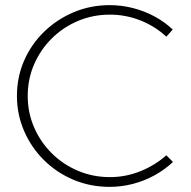

<svg xmlns="http://www.w3.org/2000/svg" viewBox="-20 -724 743 748"><path d="M628 -581Q584 -622 527 -644.5Q470 -667 408 -667Q342 -667 284 -642.5Q226 -618 182 -574.5Q138 -531 113 -473.5Q88 -416 88 -350Q88 -285 113 -227.5Q138 -170 182 -126.5Q226 -83 284 -58.5Q342 -34 408 -34Q470 -34 527 -57Q584 -80 628 -119L654 -93Q622 -63 582 -41Q542 -19 497.5 -7.5Q453 4 407 4Q332 4 266.5 -23.5Q201 -51 151.5 -100Q102 -149 74 -213.5Q46 -278 46 -350Q46 -424 74 -488Q102 -552 152 -600.5Q202 -649 267.5 -676.5Q333 -704 407 -704Q454 -704 498.5 -692.5Q543 -681 582 -660Q621 -639 653 -609Z"/></svg>

Font: Alexandria ExtraLight
Style: Regular
Weight: 250
Designer: Mohamed Gaber
Foundry: Kief Type Foundry
Version: Version 5.100